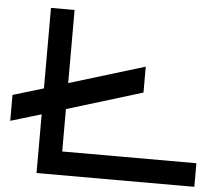

<svg xmlns="http://www.w3.org/2000/svg" viewBox="-51 -756 913 811"><g transform="rotate(5 406.0 -350.0)"><path d="M553.2 -377.9 232.9 -279.8V-100.1H801.8V0H132.8V-249L2.9 -210V-319.8L132.8 -358.9V-700.2H232.9V-390.1L553.2 -487.8Z"/></g></svg>

Font: Bruno Ace
Style: Regular
Weight: 400
Designer: Astigmatic (AOETI)
Foundry: Astigmatic (AOETI)
Version: Version 1.000